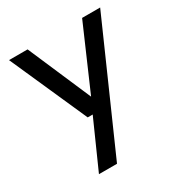

<svg xmlns="http://www.w3.org/2000/svg" viewBox="-170 -626 911 967"><g transform="rotate(-30 285.5 -142.0)"><path d="M126 220 249 -56H220L21 -504H129L287 -138L446 -504H551L231 220Z"/></g></svg>

Font: AWOL-DM Medium
Style: Regular
Weight: 500
Designer: Colophon Foundry, Jonny Pinhorn, Mikhail Sharanda
Foundry: Colophon Foundry
Version: Version 1.000;Glyphs 3.2.3 (3260)